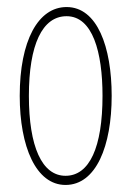

<svg xmlns="http://www.w3.org/2000/svg" viewBox="-20 -512 373 545"><path d="M166 13C253 13 297 -98 297 -240C297 -379 256 -492 169 -492C88 -492 36 -396 36 -240C36 -96 82 13 166 13ZM166 -13C99 -13 62 -96 62 -240C62 -385 100 -466 169 -466C243 -466 271 -364 271 -240C271 -94 234 -13 166 -13Z"/></svg>

Font: Noto Sans Armenian ExtraCondensed Thin
Style: Regular
Weight: 100
Width: 2
Designer: Monotype Design Team
Foundry: Monotype Imaging Inc.
Version: Version 2.008